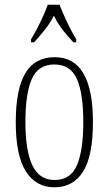

<svg xmlns="http://www.w3.org/2000/svg" viewBox="-20 -786 461 816"><path d="M211 10Q133 10 90 -57.5Q47 -125 47 -267Q47 -406 87.5 -474.5Q128 -543 213 -543Q375 -543 375 -267Q375 -123 333 -56.5Q291 10 211 10ZM212 -21Q280 -21 307 -84Q334 -147 334 -267Q334 -390 306.5 -451Q279 -512 211 -512Q143 -512 115.5 -451Q88 -390 88 -267Q88 -146 117.5 -83.5Q147 -21 212 -21ZM112 -619Q130 -648 150.5 -690Q171 -732 183 -766H233Q246 -732 266 -690Q286 -648 304 -619V-606H292Q266 -634 246 -659.5Q226 -685 209 -719Q191 -685 170.5 -659.5Q150 -634 125 -606H112Z"/></svg>

Font: Noto Serif Tamil ExtraCondensed ExtraLight
Style: Italic
Weight: 200
Width: 2
Italic angle: -12°
Designer: Indian Type Foundry, Tom Grace, and the Monotype Design Team
Foundry: Monotype Imaging Inc.
Version: Version 2.003; ttfautohint (v1.8.4.7-5d5b)